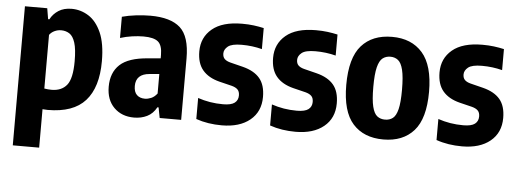

<svg xmlns="http://www.w3.org/2000/svg" viewBox="-50 -695 2837 1055"><g transform="rotate(5 1368.0 -168.0)"><path d="M49 220V-547H172L182 -487.5H189Q205 -518 234.5 -536.8Q264 -555.5 306.5 -555.5Q356.5 -555.5 399.8 -528.2Q443 -501 469.8 -441Q496.5 -381 496.5 -283Q496.5 -138.5 430.2 -64.5Q364 9.5 223 9.5Q210 9.5 194.5 8V220ZM234.5 -102.5Q289.5 -102.5 318.5 -138.2Q347.5 -174 347.5 -269.5Q347.5 -336.5 336.2 -371.8Q325 -407 305 -420Q285 -433 259 -433Q240.5 -433 223 -425Q205.5 -417 194.5 -402V-106Q216 -102.5 234.5 -102.5Z M699 10Q631 10 588.5 -32.2Q546 -74.5 546 -147Q546 -225 593.2 -269Q640.5 -313 748 -321L817 -327V-345.5Q817 -398.5 793.5 -418.5Q770 -438.5 712.5 -438.5Q684 -438.5 650.2 -433.8Q616.5 -429 584.5 -419V-536Q619 -545.5 661 -550.5Q703 -555.5 740.5 -555.5Q852.5 -555.5 905.5 -507.8Q958.5 -460 958.5 -339V0H840L829 -57.5H822.5Q803 -21.5 770.8 -5.8Q738.5 10 699 10ZM688.5 -163.5Q688.5 -130.5 705 -114.5Q721.5 -98.5 749.5 -98.5Q766 -98.5 784 -106Q802 -113.5 817 -133V-240.5L764.5 -236Q688.5 -230 688.5 -163.5Z M1183 10.5Q1145 10.5 1109.5 5Q1074 -0.5 1041 -12V-128Q1073.5 -117 1108.2 -111.2Q1143 -105.5 1180 -105.5Q1224.5 -105.5 1243.8 -120.2Q1263 -135 1263 -161Q1263 -182.5 1252.2 -193.5Q1241.5 -204.5 1219.5 -210.5L1150 -227.5Q1088.5 -243 1056.8 -280.8Q1025 -318.5 1025 -384Q1025 -461 1081.5 -508.2Q1138 -555.5 1247 -555.5Q1281 -555.5 1310.5 -551.8Q1340 -548 1366.5 -542V-426Q1313 -440 1254.5 -440Q1199.5 -440 1178.5 -423Q1157.5 -406 1157.5 -384Q1157.5 -364.5 1168.2 -353.8Q1179 -343 1200.5 -337.5L1270.5 -320Q1333.5 -304 1364.5 -267.2Q1395.5 -230.5 1395.5 -164.5Q1395.5 -83 1338.2 -36.2Q1281 10.5 1183 10.5Z M1590 10.5Q1552 10.5 1516.5 5Q1481 -0.5 1448 -12V-128Q1480.5 -117 1515.2 -111.2Q1550 -105.5 1587 -105.5Q1631.5 -105.5 1650.8 -120.2Q1670 -135 1670 -161Q1670 -182.5 1659.2 -193.5Q1648.5 -204.5 1626.5 -210.5L1557 -227.5Q1495.5 -243 1463.8 -280.8Q1432 -318.5 1432 -384Q1432 -461 1488.5 -508.2Q1545 -555.5 1654 -555.5Q1688 -555.5 1717.5 -551.8Q1747 -548 1773.5 -542V-426Q1720 -440 1661.5 -440Q1606.5 -440 1585.5 -423Q1564.5 -406 1564.5 -384Q1564.5 -364.5 1575.2 -353.8Q1586 -343 1607.5 -337.5L1677.5 -320Q1740.5 -304 1771.5 -267.2Q1802.5 -230.5 1802.5 -164.5Q1802.5 -83 1745.2 -36.2Q1688 10.5 1590 10.5Z M2074 10.5Q1966 10.5 1905.8 -56.8Q1845.5 -124 1845.5 -270.5Q1845.5 -420 1905.5 -487.8Q1965.5 -555.5 2074 -555.5Q2181.5 -555.5 2241.8 -486.5Q2302 -417.5 2302 -272Q2302 -124.5 2242 -57Q2182 10.5 2074 10.5ZM2074 -99Q2099 -99 2116.8 -112.5Q2134.5 -126 2143.8 -163Q2153 -200 2153 -270Q2153 -342 2143.5 -380.2Q2134 -418.5 2116.2 -432.2Q2098.5 -446 2074 -446Q2049 -446 2031.2 -432.2Q2013.5 -418.5 2004 -381Q1994.5 -343.5 1994.5 -272.5Q1994.5 -201.5 2003.8 -164Q2013 -126.5 2030.8 -112.8Q2048.5 -99 2074 -99Z M2508 10.5Q2470 10.5 2434.5 5Q2399 -0.5 2366 -12V-128Q2398.5 -117 2433.2 -111.2Q2468 -105.5 2505 -105.5Q2549.5 -105.5 2568.8 -120.2Q2588 -135 2588 -161Q2588 -182.5 2577.2 -193.5Q2566.5 -204.5 2544.5 -210.5L2475 -227.5Q2413.5 -243 2381.8 -280.8Q2350 -318.5 2350 -384Q2350 -461 2406.5 -508.2Q2463 -555.5 2572 -555.5Q2606 -555.5 2635.5 -551.8Q2665 -548 2691.5 -542V-426Q2638 -440 2579.5 -440Q2524.5 -440 2503.5 -423Q2482.5 -406 2482.5 -384Q2482.5 -364.5 2493.2 -353.8Q2504 -343 2525.5 -337.5L2595.5 -320Q2658.5 -304 2689.5 -267.2Q2720.5 -230.5 2720.5 -164.5Q2720.5 -83 2663.2 -36.2Q2606 10.5 2508 10.5Z"/></g></svg>

Font: Encode Sans Cnd
Style: Bold
Weight: 700
Width: 3
Designer: Multiple Designers
Foundry: Impallari Type
Version: Version 3.002; ttfautohint (v1.8.3) -l 8 -r 50 -G 200 -x 14 